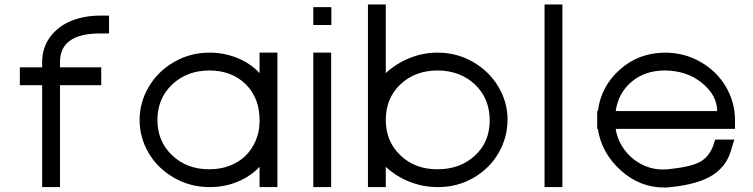

<svg xmlns="http://www.w3.org/2000/svg" viewBox="-20 -819 3375 861"><path d="M429 -749H469V-669H429Q251 -669 249 -543V-517H394H434V-437H394H249V-20V20H169V-20V-437H109H69V-517H109H169V-543Q170 -608 206.5 -655.5Q243 -703 301 -726Q359 -749 429 -749Z M606 -281Q606 -360 647 -429.5Q688 -499 760.5 -541Q833 -583 920 -583Q986 -583 1045.5 -558.5Q1105 -534 1144 -491V-543V-583H1224V-543V-285V-281V-20V20H1144V-20V-71Q1105 -29 1046.5 -4.5Q988 20 921 20Q921 20 920 20Q833 20 760 -22Q687 -64 646.5 -133Q606 -202 606 -281ZM686 -281Q686 -185 752 -122.5Q818 -60 917 -60Q918 -60 920 -60Q969 -60 1010.5 -76Q1052 -92 1081 -120.5Q1110 -149 1127 -189Q1144 -229 1144 -276V-281Q1144 -379 1082.5 -440.5Q1021 -502 920 -503Q819 -503 752.5 -440.5Q686 -378 686 -281Z M1425 -707H1385V-787H1425H1426H1466V-707H1426ZM1385 -543V-583H1465V-543V-20V20H1385V-20Z M1630 -281V-759V-799H1710V-759V-491Q1756 -534 1816.5 -558.5Q1877 -583 1943 -583Q2029 -583 2101.5 -541Q2174 -499 2215 -430Q2256 -361 2256 -283Q2256 -203 2216 -133.5Q2176 -64 2104 -22Q2032 20 1944 20Q1944 20 1943 20Q1877 20 1816.5 -4Q1756 -28 1710 -71V-20V20H1630V-20ZM1710 -281Q1710 -185 1775.5 -122.5Q1841 -60 1940 -60Q1942 -60 1943 -60Q2043 -60 2109.5 -121Q2176 -182 2176 -279Q2176 -377 2110.5 -439.5Q2045 -502 1943 -503Q1842 -503 1776 -441Q1710 -379 1710 -281Z M2422 -759V-799H2502V-759V-20V20H2422V-20Z M2741 -321H3196Q3196 -391 3128.5 -446.5Q3061 -502 2962 -503Q2873 -503 2813 -453Q2753 -403 2741 -321ZM2661 -241H2658V-281V-321H2661Q2675 -431 2759 -506.5Q2843 -582 2962 -583Q3049 -583 3122 -541Q3195 -499 3235.5 -429.5Q3276 -360 3276 -281V-241H3236H2741Q2749 -190 2779.5 -148.5Q2810 -107 2855.5 -83Q2901 -59 2952 -59Q2964 -59 2976 -60H2977Q3079 -71 3119 -93Q3159 -115 3178 -165L3187 -193H3273L3257 -141Q3237 -73 3174.5 -33Q3112 7 2989 20Q2975 22 2960 22Q2848 22 2762.5 -56Q2677 -134 2661 -241Z"/></svg>

Font: Nordica Advanced
Style: RegularExtended
Weight: 300
Version: Version 1.07